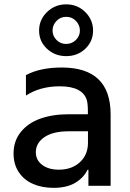

<svg xmlns="http://www.w3.org/2000/svg" viewBox="-20 -868 609 897"><path d="M289.4 -605.8Q236.2 -605.8 199.4 -640.3Q162.6 -674.7 162.6 -725.1Q162.6 -775.6 199.6 -811.6Q236.5 -847.7 289.4 -847.7Q342 -847.7 378.4 -811.6Q414.8 -775.6 414.8 -725.1Q414.8 -674.7 378.6 -640.3Q342.3 -605.8 289.4 -605.8ZM289.4 -662.6Q316.4 -663 334.9 -681.6Q353.3 -700.3 353.3 -725.1Q353.3 -750.7 334.9 -770.1Q316.4 -789.4 289.4 -789.4Q262.1 -789.4 243.8 -770.1Q225.5 -750.7 225.5 -725.1Q225.5 -700.3 243.8 -681.5Q262.1 -662.6 289.4 -662.6ZM230.1 9.6Q176.5 9.6 134.6 -8.5Q92.7 -26.6 68 -63.4Q43.3 -100.1 43.3 -150.6Q43.3 -209.5 77.4 -251.6Q111.5 -293.7 168.9 -313.9Q226.2 -334.2 300.8 -334.2H390.6V-346.6Q390.6 -382.8 385.7 -399.9Q366.1 -464.8 259.2 -464.8Q167.6 -464.8 101.2 -421.5V-517Q167.3 -552.6 268.5 -552.6Q496.8 -552.6 496.8 -333.5V0H393.1V-74.6H388.8Q370.4 -36.9 331 -13.7Q291.5 9.6 230.1 9.6ZM255 -75.3Q315.3 -75.3 353.2 -110.1Q391 -144.9 391 -201V-254.6H300.4Q227.3 -254.6 187.3 -227.1Q147.4 -199.6 147.4 -157Q147.4 -120 177 -97.7Q206.7 -75.3 255 -75.3Z"/></svg>

Font: TID UI Medium
Style: Regular
Weight: 500
Designer: The TID Project Authors
Foundry: Bakken & Bæck
Version: Version 1.001;hotconv 1.0.109;makeotfexe 2.5.65596